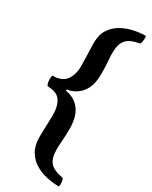

<svg xmlns="http://www.w3.org/2000/svg" viewBox="-263 -832 916 1157"><g transform="rotate(30 194.5 -254.0)"><path d="M378 270Q338 270 294.5 261Q251 252 213 229.5Q175 207 151.5 168Q128 129 128 68Q128 45 129 16.5Q130 -12 131 -38.5Q132 -65 132 -83Q132 -148 107 -183.5Q82 -219 18 -219Q12 -226 9.5 -238Q7 -250 7 -262Q7 -269 7.5 -275.5Q8 -282 10 -289Q76 -289 104 -326.5Q132 -364 132 -427Q132 -449 131 -478.5Q130 -508 129 -537Q128 -566 128 -587Q128 -643 152.5 -680Q177 -717 215.5 -738.5Q254 -760 297.5 -769Q341 -778 379 -778Q381 -771 381 -762Q381 -750 378.5 -739Q376 -728 372 -721Q306 -710 280.5 -680Q255 -650 255 -588Q255 -563 258 -528Q261 -493 261 -445Q261 -360 224 -314.5Q187 -269 125 -259Q125 -255 128 -251Q190 -241 225.5 -194.5Q261 -148 261 -63Q261 -14 258 20.5Q255 55 255 80Q255 142 279 171.5Q303 201 372 214Q377 220 379 231.5Q381 243 381 253Q381 264 378 270Z"/></g></svg>

Font: Petrona
Style: Bold
Weight: 700
Designer: Ringo R. Seeber
Foundry: Ringo R. Seeber
Version: Version 2.001; ttfautohint (v1.8.3)